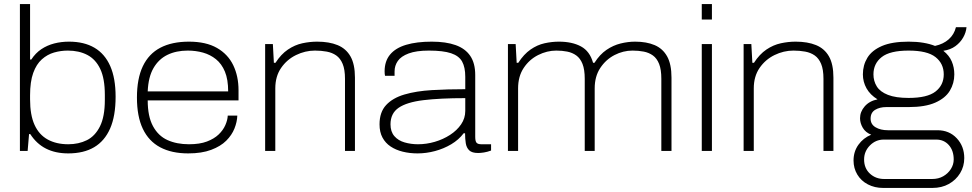

<svg xmlns="http://www.w3.org/2000/svg" viewBox="-20 -743 4784 945"><path d="M316 12Q253 12 206.5 -11.5Q160 -35 129 -83H123L116 0H78V-723H128V-450H134Q155 -482 183.5 -501Q212 -520 246.5 -529Q281 -538 320 -538Q394 -538 445 -508Q496 -478 522.5 -418Q549 -358 549 -267Q549 -172 522 -110.5Q495 -49 443.5 -18.5Q392 12 316 12ZM316 -33Q367 -33 407.5 -53Q448 -73 472 -121Q496 -169 496 -251V-276Q496 -356 473.5 -403.5Q451 -451 410 -472.5Q369 -494 314 -494Q279 -494 246 -484.5Q213 -475 186 -451Q159 -427 143.5 -384Q128 -341 128 -274V-254Q128 -177 150 -128.5Q172 -80 214.5 -56.5Q257 -33 316 -33Z M906 12Q825 12 768.5 -18Q712 -48 683 -109Q654 -170 654 -263Q654 -356 683 -417Q712 -478 769 -508Q826 -538 910 -538Q994 -538 1048 -507Q1102 -476 1128 -422Q1154 -368 1154 -299V-249H707Q707 -170 733 -122Q759 -74 804.5 -53.5Q850 -33 910 -33Q963 -33 998.5 -46.5Q1034 -60 1056 -81Q1078 -102 1089 -127Q1100 -152 1101 -174H1148Q1147 -143 1134 -110.5Q1121 -78 1093.5 -50.5Q1066 -23 1019.5 -5.5Q973 12 906 12ZM707 -293H1103Q1103 -352 1087 -390.5Q1071 -429 1043 -451.5Q1015 -474 979.5 -484Q944 -494 904 -494Q847 -494 804 -473Q761 -452 735.5 -408Q710 -364 707 -293Z M1285 0V-526H1323L1328 -434H1336Q1363 -476 1397 -499Q1431 -522 1468 -530Q1505 -538 1541 -538Q1600 -538 1641.5 -521Q1683 -504 1705 -465.5Q1727 -427 1727 -361V0H1678V-355Q1678 -401 1666.5 -428.5Q1655 -456 1635 -470Q1615 -484 1588 -489Q1561 -494 1530 -494Q1482 -494 1437 -472Q1392 -450 1363.5 -408.5Q1335 -367 1335 -308V0Z M2035 12Q1996 12 1962 3.5Q1928 -5 1902.5 -22Q1877 -39 1862.5 -66Q1848 -93 1848 -131Q1848 -191 1880.5 -226Q1913 -261 1971 -278Q2029 -295 2105.5 -299.5Q2182 -304 2270 -304V-365Q2270 -412 2254.5 -440Q2239 -468 2200 -481Q2161 -494 2091 -494Q2029 -494 1991.5 -480Q1954 -466 1938 -443Q1922 -420 1922 -391V-370H1875Q1874 -375 1873.5 -380Q1873 -385 1873 -392Q1873 -442 1900 -474.5Q1927 -507 1979 -522.5Q2031 -538 2105 -538Q2175 -538 2222.5 -521Q2270 -504 2294.5 -468Q2319 -432 2319 -374V-69Q2319 -48 2325.5 -40.5Q2332 -33 2349 -33H2397V-2Q2378 5 2361.5 7.5Q2345 10 2333 10Q2303 10 2289.5 -3Q2276 -16 2272.5 -38Q2269 -60 2269 -87H2262Q2238 -55 2201 -33Q2164 -11 2121 0.5Q2078 12 2035 12ZM2037 -33Q2079 -33 2120 -45Q2161 -57 2195 -79Q2229 -101 2249.5 -131Q2270 -161 2270 -197V-260Q2146 -260 2064 -250Q1982 -240 1942 -212.5Q1902 -185 1902 -131Q1902 -95 1921 -73Q1940 -51 1971.5 -42Q2003 -33 2037 -33Z M2480 0V-526H2518L2523 -434H2531Q2558 -476 2591 -499Q2624 -522 2660 -530Q2696 -538 2731 -538Q2796 -538 2839.5 -514.5Q2883 -491 2899 -434H2906Q2932 -475 2965 -497.5Q2998 -520 3034.5 -529Q3071 -538 3106 -538Q3162 -538 3202 -521Q3242 -504 3263.5 -465.5Q3285 -427 3285 -361V0H3235V-355Q3235 -401 3224 -428.5Q3213 -456 3193.5 -470Q3174 -484 3148.5 -489Q3123 -494 3093 -494Q3047 -494 3004.5 -472Q2962 -450 2934.5 -408.5Q2907 -367 2907 -308V0H2858V-355Q2858 -401 2847 -428.5Q2836 -456 2816.5 -470Q2797 -484 2772 -489Q2747 -494 2718 -494Q2672 -494 2628.5 -472Q2585 -450 2557.5 -408.5Q2530 -367 2530 -308V0Z M3434 -647V-723H3484V-647ZM3434 0V-526H3484V0Z M3640 0V-526H3678L3683 -434H3691Q3718 -476 3752 -499Q3786 -522 3823 -530Q3860 -538 3896 -538Q3955 -538 3996.5 -521Q4038 -504 4060 -465.5Q4082 -427 4082 -361V0H4033V-355Q4033 -401 4021.5 -428.5Q4010 -456 3990 -470Q3970 -484 3943 -489Q3916 -494 3885 -494Q3837 -494 3792 -472Q3747 -450 3718.5 -408.5Q3690 -367 3690 -308V0Z M4327 182Q4285 182 4251.5 164.5Q4218 147 4199.5 116Q4181 85 4181 47Q4181 3 4205 -30.5Q4229 -64 4268 -80Q4240 -91 4226.5 -114Q4213 -137 4213 -161Q4213 -193 4236 -219.5Q4259 -246 4299 -254Q4263 -276 4245 -308Q4227 -340 4227 -377Q4227 -422 4249 -458.5Q4271 -495 4320.5 -516.5Q4370 -538 4452 -538Q4492 -538 4524.5 -532.5Q4557 -527 4582 -517Q4623 -526 4649.5 -549.5Q4676 -573 4685 -609H4737Q4735 -584 4721 -559Q4707 -534 4682.5 -516Q4658 -498 4623 -493Q4652 -470 4664.5 -440.5Q4677 -411 4677 -377Q4677 -333 4655 -296.5Q4633 -260 4583.5 -238Q4534 -216 4452 -216H4342Q4310 -216 4287.5 -202.5Q4265 -189 4265 -159Q4265 -131 4289.5 -116.5Q4314 -102 4350 -102H4594Q4652 -102 4689 -62.5Q4726 -23 4726 35Q4726 76 4705.5 109.5Q4685 143 4650 162.5Q4615 182 4569 182ZM4332 138H4568Q4599 138 4622.5 124.5Q4646 111 4660 89Q4674 67 4674 42Q4674 -2 4650 -29Q4626 -56 4588 -56H4330Q4290 -56 4261.5 -27Q4233 2 4233 42Q4233 85 4261.5 111.5Q4290 138 4332 138ZM4452 -261Q4544 -261 4584.5 -292.5Q4625 -324 4625 -377Q4625 -430 4584.5 -462Q4544 -494 4452 -494Q4360 -494 4319.5 -462Q4279 -430 4279 -377Q4279 -344 4295.5 -317.5Q4312 -291 4350.5 -276Q4389 -261 4452 -261Z"/></svg>

Font: Archivo SemiExpanded Thin
Style: Regular
Weight: 250
Width: 6
Designer: Hector Gatti
Foundry: Omnibus-Type
Version: Version 2.001